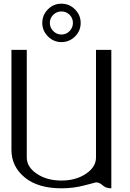

<svg xmlns="http://www.w3.org/2000/svg" viewBox="-20 -1020 706 1040"><path d="M250 -895.5Q250 -870.1 268.6 -851.6Q287.1 -833 312.5 -833Q338.9 -833 356.9 -851.6Q375 -870.1 375 -895.5Q375 -921.9 356.9 -939.9Q338.9 -958 312.5 -958Q287.1 -958 268.6 -939.9Q250 -921.9 250 -895.5ZM209 -895.5Q209 -938.5 239.3 -969.2Q269.5 -1000 312.5 -1000Q355.5 -1000 386.2 -969.2Q417 -938.5 417 -895.5Q417 -852.5 386.2 -822.3Q355.5 -792 312.5 -792Q270.5 -792 239.7 -822.8Q209 -853.5 209 -895.5ZM583 0Q553.7 0 536.1 -16.1Q518.6 -32.2 500 -32.2Q498 -32.2 438.5 -16.1Q378.9 0 312.5 0Q185.5 0 113.8 -59.1Q42 -118.2 42 -208V-750H125V-167Q125 -115.2 179.7 -78.6Q234.4 -42 312.5 -42Q390.6 -42 445.3 -78.6Q500 -115.2 500 -167V-750H583Z"/></svg>

Font: okolaks
Style: Regular
Weight: 500
Version: Version 000.6.0